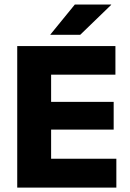

<svg xmlns="http://www.w3.org/2000/svg" viewBox="-20 -847 586 867"><path d="M57.8 0V-639H210.8V0ZM103.3 0V-130.3H505.4V0ZM147.5 -261.7V-386.9H493.3V-261.7ZM103.1 -509.9V-639H501.2V-509.9ZM317.9 -826.5H482V-825L342.4 -690H207.6V-691.3Z"/></svg>

Font: Anek Gujarati Medium
Style: Regular
Weight: 500
Designer: Mrunmayee Ghaisas (Gujarati), Yesha Goshar (Latin)
Foundry: Ek Type
Version: Version 1.003